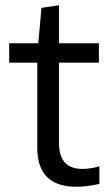

<svg xmlns="http://www.w3.org/2000/svg" viewBox="-20 -705 416 732"><path d="M271 7Q122 7 122 -142V-466H15V-540H126L138 -675L205 -685V-540H357V-466H205V-159Q205 -61 294 -61Q308 -61 325 -63.5Q342 -66 359 -71V-4Q313 7 271 7Z"/></svg>

Font: Encode Sans Narrow
Style: Regular
Weight: 400
Designer: Pablo Impallari, Andres Torresi
Foundry: Pablo Impallari, Andres Torresi
Version: Version 1.000; ttfautohint (v1.00) -l 8 -r 50 -G 200 -x 14 -